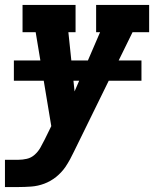

<svg xmlns="http://www.w3.org/2000/svg" viewBox="-26 -550 646 775"><path d="M-6 205V95H48Q65 95 82.5 91Q100 87 114 74.5Q128 62 137 46Q146 30 154 14L181 -41L118 -420H65V-530H279V-420H250L275 -181L378 -420H362V-530H576V-420H509L272 63Q265 78 256.5 93.5Q248 109 238 124Q222 147 200 164.5Q178 182 152.5 191.5Q127 201 100.5 203Q74 205 48 205ZM30 -224V-306H545V-224Z"/></svg>

Font: Iosevka Slab XBdExObl
Style: Regular
Weight: 800
Width: 7
Italic angle: -9°
Monospace: yes
Designer: Belleve Invis
Foundry: Belleve Invis
Version: Version 11.1.0; ttfautohint (v1.8.3)